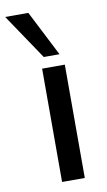

<svg xmlns="http://www.w3.org/2000/svg" viewBox="-132 -798 468 841"><g transform="rotate(-10 101.5 -377.5)"><path d="M74 0V-504H175V0ZM90 -553 -46 -755H57L160 -553Z"/></g></svg>

Font: Mulish SemiBold
Style: Regular
Weight: 600
Designer: Vernon Adams
Foundry: Vernon Adams
Version: Version 3.603; ttfautohint (v1.8.3)